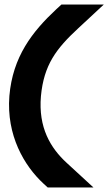

<svg xmlns="http://www.w3.org/2000/svg" viewBox="-20 -828 481 852"><path d="M230 -787.2 252.6 -807.9H440.6L327.3 -702.6C229.1 -611.7 174.5 -539.7 161.6 -401.1C149.7 -262.5 203.5 -171.6 276.3 -105L394.7 3.9H191.7L173 -13.2C87.3 -92.4 7.9 -227.4 21.6 -402C36.4 -576.6 123.1 -687.3 230 -787.2Z"/></svg>

Font: Poland Can Into
Style: Of Regular
Weight: 500
Foundry: Cannot Into Space Fonts
Version: Version 1.01